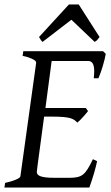

<svg xmlns="http://www.w3.org/2000/svg" viewBox="-20 -846 501 866"><path d="M143 -565V-562L72 -51C71 -41 39 -29 3 -21L0 0H383C400 -47 412 -90 418 -119L399 -128C365 -57 351 -44 292 -44H226C160 -44 146 -55 146 -71C146 -76 146 -74 179 -320H213C298 -320 311 -311 329 -293C345 -306 373 -339 377 -345L367 -359H185L213 -571H377C394 -571 405 -560 405 -524C405 -516 404 -505 403 -493H424C436 -519 453 -576 457 -603L445 -615H85L82 -594C110 -589 143 -575 143 -565ZM172 -657 302 -757 407 -657C412 -660 416 -663 418 -665L429 -679L335 -826H291L156 -679C164 -665 168 -660 172 -657Z"/></svg>

Font: Temporarium
Style: Italic
Weight: 400
Italic angle: -7°
Version: Version 1.1